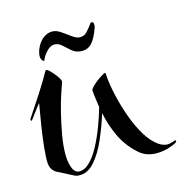

<svg xmlns="http://www.w3.org/2000/svg" viewBox="-76 -532 585 603"><g transform="rotate(-15 216.0 -230.0)"><path d="M108 -1Q106 -1 103.5 -1.5Q101 -2 98 -3L92 -6Q64 -20 45 -30Q26 -40 24 -63Q23 -80 26 -111.5Q29 -143 35 -181Q41 -219 47 -253Q40 -245 33 -235Q26 -225 12 -207Q10 -204 8 -206.5Q6 -209 8 -212Q21 -232 38 -257.5Q55 -283 70 -307.5Q85 -332 92 -345Q95 -351 105.5 -341Q116 -331 125.5 -317.5Q135 -304 134 -299Q130 -288 121.5 -262.5Q113 -237 105 -204.5Q97 -172 91 -138Q85 -104 85 -76Q85 -51 91.5 -33Q98 -15 111 -13Q129 -11 146.5 -27.5Q164 -44 179 -72Q194 -100 206 -132Q218 -164 226 -192Q224 -206 222 -220Q220 -234 219 -248Q219 -252 227.5 -260.5Q236 -269 247 -277Q258 -285 266 -289Q274 -293 273 -288Q274 -263 281 -228.5Q288 -194 300 -157.5Q312 -121 328.5 -90Q345 -59 365 -41Q385 -23 404 -23Q409 -23 413.5 -24.5Q418 -26 422 -27Q426 -29 430 -29Q432 -29 432 -27Q432 -23 424 -19L409 -13Q398 -9 386.5 -7Q375 -5 364 -5Q328 -5 305 -27Q273 -56 255.5 -93.5Q238 -131 230 -171Q218 -132 200.5 -91.5Q183 -51 160 -25Q137 1 108 -1ZM220.6 -375.9Q201.2 -375.9 188.4 -386.7Q175.6 -397.6 164.6 -407.9Q153.6 -418.2 140.4 -418.2Q127.2 -418.2 114.4 -404.2Q101.6 -390.3 97.2 -377Q92.8 -377 89.7 -382.1Q86.6 -387.3 86.6 -394.5Q86.6 -399.6 87.9 -404.2Q89.2 -408.9 90.1 -413Q98.1 -434.6 112.6 -447Q127.2 -459.4 143.9 -459.4Q158 -459.4 172.6 -449.1Q187.1 -438.8 200.8 -429Q214.4 -419.2 225 -419.2Q239.1 -419.2 248.4 -429.5Q257.6 -439.8 269.1 -455.2Q277 -456.3 277.9 -449.1Q278.8 -441.8 277 -436.7Q265.6 -404.8 252.8 -390.3Q240 -375.9 220.6 -375.9Z"/></g></svg>

Font: Festive
Style: Regular
Weight: 400
Designer: Robert E. Leuschke
Foundry: Robert E. Leuschke
Version: Version 1.101; ttfautohint (v1.8.3)